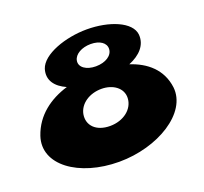

<svg xmlns="http://www.w3.org/2000/svg" viewBox="-108 -709 902 851"><g transform="rotate(-20 343.5 -283.5)"><path d="M591 -483C585 -545 486 -584 381 -584C281 -584 167 -545 147 -483C132 -433 161 -396 211 -374C129 -349 57 -299 27 -211C-15 -86 127 17 317 17C500 17 669 -86 655 -211C644 -299 582 -349 506 -374C560 -396 595 -433 591 -483ZM445 -469C444 -438 410 -416 364 -416C320 -416 287 -438 293 -469C298 -497 333 -517 375 -517C418 -517 446 -497 445 -469ZM239 -236C248 -283 296 -314 352 -314C406 -314 450 -283 448 -236C446 -185 397 -146 333 -146C267 -146 230 -185 239 -236Z"/></g></svg>

Font: Hussar Milosc
Style: Bold
Weight: 700
Foundry: Cannot Into Space Fonts
Version: Version 1.02